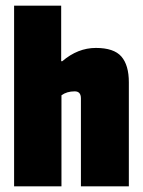

<svg xmlns="http://www.w3.org/2000/svg" viewBox="-20 -661 507 681"><path d="M201 -444Q256 -491 320 -491Q384 -491 410.5 -460.5Q437 -430 437 -369V0H267V-312Q267 -337 245 -337Q217 -337 198 -323V0H30V-641H197V-444Z"/></svg>

Font: Passion One
Style: Regular
Weight: 400
Designer: Alejandro Lo Celso
Foundry: Fontstage
Version: Version 1.001